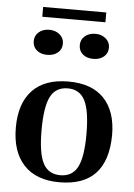

<svg xmlns="http://www.w3.org/2000/svg" viewBox="-54 -788 586 839"><g transform="rotate(5 239.5 -368.5)"><path d="M238 10Q136 10 82 -48Q28 -106 28 -212Q28 -318 82 -375Q136 -432 240 -432Q343 -432 396.5 -375.5Q450 -319 450 -215Q448 10 238 10ZM240 -21Q292 -21 315 -65Q338 -109 338 -210Q338 -312 315 -357Q292 -402 240 -402Q187 -402 164 -357.5Q141 -313 141 -210Q141 -109 164 -65Q187 -21 240 -21ZM339 -540Q310 -540 292.5 -555Q275 -570 275 -595Q275 -619 293 -634.5Q311 -650 339 -650Q366 -650 384.5 -634.5Q403 -619 403 -595Q403 -570 385 -555Q367 -540 339 -540ZM137 -540Q108 -540 90.5 -555Q73 -570 73 -595Q73 -619 91 -634.5Q109 -650 137 -650Q164 -650 182.5 -634.5Q201 -619 201 -595Q201 -570 183 -555Q165 -540 137 -540ZM101 -704V-747H378V-704Z"/></g></svg>

Font: UnnaMedium
Style: Regular
Weight: 500
Designer: Jorge de Buen Unna
Foundry: Omnibus-Type
Version: Version 2.008;hotconv 1.0.109;makeotfexe 2.5.65596